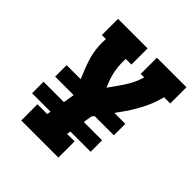

<svg xmlns="http://www.w3.org/2000/svg" viewBox="-199 -870 1006 1006"><g transform="rotate(45 303.5 -367.5)"><path d="M118 0V-120H190L194 -141H57V-226H208L218 -288H81V-373H185L164 -425Q155 -447 147.5 -470Q140 -493 135.5 -517Q131 -541 129.5 -565.5Q128 -590 130 -615H100V-735H319V-615H277Q275 -577 280.5 -540Q286 -503 299 -470L312 -437L345 -483Q368 -514 386 -547Q404 -580 414 -615H388V-735H607V-615H561Q549 -565 525 -516.5Q501 -468 471 -423L470 -422Q468 -420 466.5 -417.5Q465 -415 463 -412L435 -373H516V-288H373L363 -274L355 -226H491V-141H341L337 -120H393V0Z"/></g></svg>

Font: Iosevka Curly Slab HvExObl
Style: Regular
Weight: 900
Width: 7
Italic angle: -9°
Monospace: yes
Designer: Belleve Invis
Foundry: Belleve Invis
Version: Version 11.1.0; ttfautohint (v1.8.3)